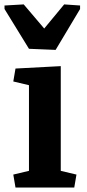

<svg xmlns="http://www.w3.org/2000/svg" viewBox="-26 -835 386 855"><path d="M244.6 -74.2 314.5 -57.6 304.7 0H43L33.2 -57.6L103 -74.2V-455.6L33.2 -472.2L43 -529.8L244.6 -540.5ZM-5.9 -810.5 79.6 -815.4 170.9 -708 259.8 -815.4 330.6 -810.5V-794.9L221.7 -612.8L103 -617.7L-5.9 -794.9Z"/></svg>

Font: Noticia Text
Style: Bold
Weight: 700
Designer: JM Sole
Foundry: JM Sole
Version: Version 1.003